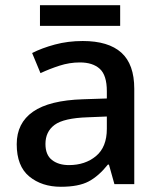

<svg xmlns="http://www.w3.org/2000/svg" viewBox="-20 -705 612 735"><path d="M297 -548Q395 -548 444.5 -503.5Q494 -459 494 -365V0H418L397 -75H393Q358 -31 319.5 -10.5Q281 10 213 10Q140 10 92 -29.5Q44 -69 44 -153Q44 -234 106.5 -277.5Q169 -321 298 -325L389 -328V-356Q389 -417 362 -441.5Q335 -466 286 -466Q246 -466 207.5 -453.5Q169 -441 135 -425L103 -502Q140 -521 190 -534.5Q240 -548 297 -548ZM316 -256Q224 -253 189 -227Q154 -201 154 -154Q154 -112 179 -92.5Q204 -73 244 -73Q306 -73 347.5 -107.5Q389 -142 389 -212V-259ZM440 -685V-606H133V-685Z"/></svg>

Font: Noto Sans Myanmar UI Medium
Style: Regular
Weight: 500
Designer: Monotype Design Team
Foundry: Monotype Imaging Inc.
Version: Version 2.103; ttfautohint (v1.8.4.7-5d5b)